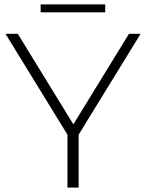

<svg xmlns="http://www.w3.org/2000/svg" viewBox="-20 -854 665 874"><path d="M459 -834V-798H165V-834ZM620 -700 338 -241V0H287V-241L5 -700H61L314 -288L567 -700Z"/></svg>

Font: mBank Light
Style: Regular
Weight: 300
Designer: Julieta Ulanovsky
Foundry: Julieta Ulanovsky
Version: Version 7.200;PS 007.200;hotconv 1.0.88;makeotf.lib2.5.64775